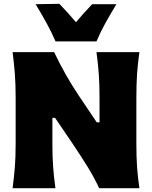

<svg xmlns="http://www.w3.org/2000/svg" viewBox="-20 -986 796 1006"><path d="M46 0Q53.5 -56.5 57.8 -109.8Q62 -163 62 -230.5V-474Q62 -544.5 57.8 -599.5Q53.5 -654.5 46 -713H263.5Q294.5 -648.5 325 -594.8Q355.5 -541 392.5 -485.5L487 -345H501.5V-474Q501.5 -544.5 497.5 -599.5Q493.5 -654.5 485.5 -713H710.5Q702 -654.5 698.2 -599.5Q694.5 -544.5 694.5 -474V-230.5Q694.5 -163 698.2 -109.8Q702 -56.5 710.5 0H499.5Q474 -55 441.2 -108.2Q408.5 -161.5 365 -226.5L268.5 -368.5H254.5V-230.5Q254.5 -163 258.5 -109.8Q262.5 -56.5 270.5 0ZM271 -769Q250 -818 223 -866.8Q196 -915.5 166.5 -964L291 -966Q337 -918.5 378 -869.5Q417.5 -917 463 -964H590Q560.5 -915.5 533.2 -866.8Q506 -818 485.5 -769Z"/></svg>

Font: Commissioner Flair ExtraBold
Style: Regular
Weight: 800
Designer: Kostas Bartsokas
Foundry: Kostas Bartsokas
Version: Version 1.000; ttfautohint (v1.8.3)